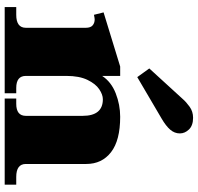

<svg xmlns="http://www.w3.org/2000/svg" viewBox="-32 -790 823 798"><g transform="rotate(90 379.0 -391.5)"><path d="M301 -551 265 -601 392 -740Q404 -754 424 -768.5Q444 -783 470 -783Q502 -783 518.5 -766Q535 -749 535 -728Q535 -706 519.5 -688Q504 -670 473 -652ZM748 -48V0H390V-48H412Q462 -48 462 -88V-324Q462 -408 393 -408Q374 -408 351.5 -393Q329 -378 312.5 -344Q296 -310 296 -256V-88Q296 -48 346 -48H368V0H10V-48H42Q96 -48 96 -88V-337Q96 -357 86 -365.5Q76 -374 61 -374Q56 -374 42 -371L32 -411L257 -480H296V-405Q321 -443 368.5 -461.5Q416 -480 466 -480Q564 -480 613 -442Q662 -404 662 -339V-88Q662 -48 716 -48Z"/></g></svg>

Font: Taviraj Black
Style: Regular
Weight: 900
Designer: Katatrad Team
Foundry: CadsonDemak
Version: Version 1.030